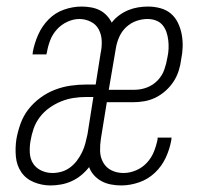

<svg xmlns="http://www.w3.org/2000/svg" viewBox="-20 -558 640 586"><path d="M134 8Q108 8 83.5 -2Q59 -12 45 -32.5Q31 -53 28.5 -79.5Q26 -106 30 -133Q34 -156 42.5 -180Q51 -204 66.5 -224Q82 -244 103 -259.5Q124 -275 147.5 -284Q171 -293 195 -296.5Q219 -300 243 -300H272L287 -395Q291 -413 290.5 -432Q290 -451 282 -467Q274 -483 257.5 -491.5Q241 -500 222 -500Q204 -500 185.5 -491.5Q167 -483 153.5 -468Q140 -453 133 -434.5Q126 -416 123 -397Q122 -396 122 -394.5Q122 -393 122 -392H79Q80 -394 80 -395.5Q80 -397 80 -399Q85 -426 96.5 -452Q108 -478 128 -498.5Q148 -519 175 -528.5Q202 -538 229 -538Q243 -538 257.5 -535.5Q272 -533 284 -527Q296 -521 305.5 -511Q315 -501 321 -489Q331 -502 344 -511.5Q357 -521 371.5 -527Q386 -533 401.5 -535.5Q417 -538 432 -538Q451 -538 469.5 -533Q488 -528 501.5 -516.5Q515 -505 523 -488.5Q531 -472 534.5 -453.5Q538 -435 537.5 -415.5Q537 -396 533 -377Q531 -360 525.5 -342.5Q520 -325 510 -309.5Q500 -294 485.5 -281Q471 -268 454.5 -260Q438 -252 420.5 -249Q403 -246 385 -246H306L288 -135Q285 -116 285.5 -97Q286 -78 295 -62Q304 -46 320.5 -38Q337 -30 357 -30Q376 -30 395 -38Q414 -46 428 -61Q442 -76 449.5 -94.5Q457 -113 461 -133Q461 -134 461 -135.5Q461 -137 461 -138H504Q503 -136 503 -134.5Q503 -133 503 -131Q498 -103 486 -77Q474 -51 453 -31Q432 -11 404.5 -1.5Q377 8 350 8Q334 8 318.5 5Q303 2 290 -5Q277 -12 267 -23Q257 -34 252 -48Q241 -34 227.5 -23Q214 -12 198.5 -5Q183 2 166.5 5Q150 8 134 8ZM391 -284Q410 -284 428.5 -291Q447 -298 461 -312.5Q475 -327 481.5 -345.5Q488 -364 491 -383Q494 -396 494.5 -409.5Q495 -423 493.5 -435.5Q492 -448 488 -460Q484 -472 476 -481.5Q468 -491 456 -495.5Q444 -500 430 -500Q413 -500 396 -494Q379 -488 365.5 -475.5Q352 -463 344.5 -446.5Q337 -430 334 -413L312 -284ZM140 -30Q154 -30 168 -34Q182 -38 194 -47Q206 -56 215 -68Q224 -80 230.5 -93.5Q237 -107 240.5 -120.5Q244 -134 247 -148L265 -262H243Q224 -262 204.5 -259Q185 -256 166.5 -248.5Q148 -241 131 -229Q114 -217 101.5 -200.5Q89 -184 82.5 -165Q76 -146 73 -127Q70 -110 71 -91.5Q72 -73 81 -59Q90 -45 106 -37.5Q122 -30 140 -30Z"/></svg>

Font: Iosevka Curly Slab XLtEx
Style: Italic
Weight: 200
Width: 7
Italic angle: -9°
Monospace: yes
Designer: Belleve Invis
Foundry: Belleve Invis
Version: Version 11.1.0; ttfautohint (v1.8.3)